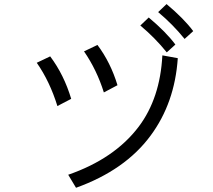

<svg xmlns="http://www.w3.org/2000/svg" viewBox="-20 -891 1040 936"><path d="M751 -832 792 -871.1Q877 -799.8 921.9 -739.3L879.9 -701.2Q823.2 -771.5 751 -832ZM664.1 -766.6 705.1 -805.7Q790 -734.4 835 -673.8L793 -635.7Q736.3 -706.1 664.1 -766.6ZM159.2 -585 224.6 -616.2Q292 -526.4 327.1 -409.2L259.8 -374Q222.7 -494.1 159.2 -585ZM389.6 -640.6 455.1 -671.9Q519.5 -585.9 552.7 -475.6L486.3 -440.4Q452.1 -549.8 389.6 -640.6ZM312.5 -39.1Q538.1 -117.2 656.2 -273.4Q760.7 -412.1 771.5 -621.1L846.7 -607.4Q832 -388.7 713.9 -229.5Q589.8 -61.5 350.6 24.4Z"/></svg>

Font: Gothic A1
Style: Regular
Weight: 400
Designer: HanYang I&C Co.,Ltd.
Foundry: HanYang I&C Co.,Ltd.
Version: Version 2.50